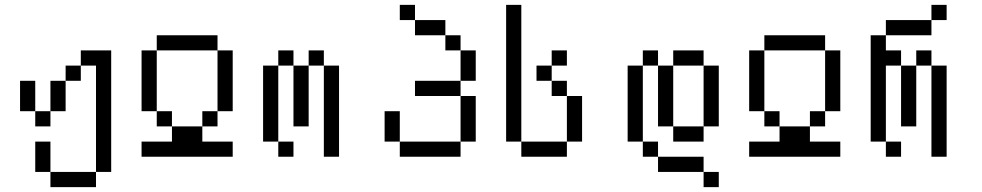

<svg xmlns="http://www.w3.org/2000/svg" viewBox="-20 -645 4040 790"><path d="M187.5 62.5V125H375V62.5ZM187.5 62.5Q187.5 62.5 187.5 -62.5H125Q125 -62.5 125 62.5ZM375 62.5H437.5Q437.5 62.5 437.5 -437.5H312.5V-375H250V-312.5H187.5Q187.5 -312.5 187.5 -187.5H125V-125H187.5V-187.5H250Q250 -187.5 250 -312.5H312.5V-375H375ZM125 -187.5Q125 -187.5 125 -312.5H62.5Q62.5 -312.5 62.5 -187.5Z M937.5 0V-62.5H812.5V-125H687.5V-62.5H562.5V0ZM687.5 -125V-187.5H625V-125ZM812.5 -125H875V-187.5H812.5ZM625 -187.5Q625 -187.5 625 -437.5H562.5Q562.5 -437.5 562.5 -187.5ZM875 -187.5H937.5Q937.5 -187.5 937.5 -437.5H875Q875 -437.5 875 -187.5ZM625 -437.5H875V-500H625Z M1187.5 0V-62.5H1125V0ZM1125 -62.5V-375H1062.5V-62.5ZM1312.5 -375Q1312.5 -375 1312.5 0H1375Q1375 0 1375 -375ZM1187.5 -375Q1187.5 -375 1187.5 -125H1250Q1250 -125 1250 -375ZM1125 -375H1187.5V-437.5H1125ZM1250 -375H1312.5V-437.5H1250Z M1625 -62.5V0H1875V-62.5ZM1625 -62.5Q1625 -62.5 1625 -187.5H1562.5Q1562.5 -187.5 1562.5 -62.5ZM1875 -62.5H1937.5V-250H1875ZM1875 -250V-312.5H1687.5V-250ZM1875 -312.5H1937.5Q1937.5 -312.5 1937.5 -437.5H1875Q1875 -437.5 1875 -312.5ZM1875 -437.5V-500H1812.5V-437.5ZM1812.5 -500V-562.5H1687.5V-500ZM1687.5 -562.5V-625H1625V-562.5Z M2312.5 -375V-437.5H2250V-375H2187.5V-312.5H2250V-250H2312.5V-62.5H2125V0H2312.5V-62.5H2375V-250H2312.5V-312.5H2250V-375ZM2125 -62.5V-625H2062.5V-62.5Z M2937.5 125V62.5H2875V125ZM2875 62.5V0H2687.5V62.5ZM2687.5 0V-62.5H2625V0ZM2625 -62.5V-375H2562.5V-62.5ZM2750 -125V-62.5H2875V-125ZM2750 -125Q2750 -125 2750 -375H2687.5Q2687.5 -375 2687.5 -125ZM2875 -125H2937.5Q2937.5 -125 2937.5 -375H2875Q2875 -375 2875 -125ZM2625 -375H2687.5V-437.5H2625ZM2750 -375H2875V-437.5H2750Z M3437.5 0V-62.5H3312.5V-125H3187.5V-62.5H3062.5V0ZM3187.5 -125V-187.5H3125V-125ZM3312.5 -125H3375V-187.5H3312.5ZM3125 -187.5Q3125 -187.5 3125 -437.5H3062.5Q3062.5 -437.5 3062.5 -187.5ZM3375 -187.5H3437.5Q3437.5 -187.5 3437.5 -437.5H3375Q3375 -437.5 3375 -187.5ZM3125 -437.5H3375V-500H3125Z M3687.5 0V-62.5H3625V0ZM3875 -562.5V-625H3812.5V-562.5H3625V-500H3562.5V-62.5H3625V-375H3687.5Q3687.5 -375 3687.5 -125H3750Q3750 -125 3750 -375H3687.5V-437.5H3625V-500H3812.5V-562.5ZM3812.5 -375Q3812.5 -375 3812.5 0H3875Q3875 0 3875 -375ZM3750 -375H3812.5V-437.5H3750Z"/></svg>

Font: CalcUnifontExMono
Style: Regular
Weight: 500
Version: Version 15.0.06